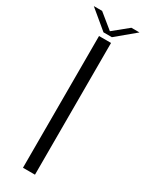

<svg xmlns="http://www.w3.org/2000/svg" viewBox="-217 -815 658 852"><g transform="rotate(30 111.5 -389.0)"><path d="M74.5 0H136V-675H74.5ZM83.5 -699H126.5L222 -778.5H180.5L105.5 -717.5L30.5 -778.5H-12Z"/></g></svg>

Font: Anybody Thin Light
Style: Regular
Weight: 300
Version: Version 1.113;gftools[0.9.25]